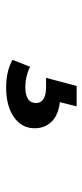

<svg xmlns="http://www.w3.org/2000/svg" viewBox="162 -210 275 640"><g transform="rotate(90 300.0 110.5)"><path d="M179 207 202 148Q233 164 270 164Q323 164 323 128Q323 113 310 104Q297 95 270 95H239L266 -7H334L320 49Q363 54 385 76.5Q407 99 407 133Q407 176 370 202Q333 228 271 228Q217 228 179 207Z"/></g></svg>

Font: Montserrat Alternates SemiBold
Style: Regular
Weight: 600
Designer: Julieta Ulanovsky
Foundry: Julieta Ulanovsky
Version: Version 7.200